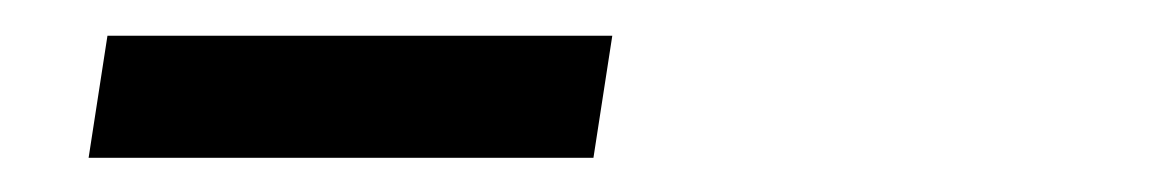

<svg xmlns="http://www.w3.org/2000/svg" viewBox="-20 -700 656 109"><path d="M30.3 -610.4 41 -679.7H327.6L316.9 -610.4Z"/></svg>

Font: Gelasio Medium
Style: Italic
Weight: 500
Italic angle: -8.5°
Designer: Eben Sorkin
Foundry: Eben Sorkin
Version: Version 1.008